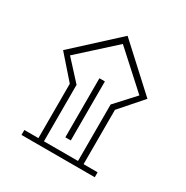

<svg xmlns="http://www.w3.org/2000/svg" viewBox="-159 -821 922 953"><g transform="rotate(30 302.0 -344.5)"><path d="M91.8 -28.3V0H511.7V-28.3H431.2V-339.8L543.5 -467.8L301.8 -689.5L60.1 -467.8L172.4 -339.8V-28.3ZM399.4 -28.3H204.1V-352.1L103 -462.4L301.8 -642.6L500.5 -462.4L399.4 -352.1ZM286.1 -437V-98.6H317.4V-437Z"/></g></svg>

Font: Estedad Light
Style: Regular
Weight: 300
Designer: Amin Abedi
Version: Version 7.3